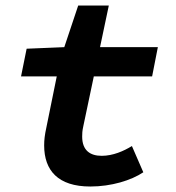

<svg xmlns="http://www.w3.org/2000/svg" viewBox="-20 -668 640 700"><path d="M309.2 12C385.8 12 458.4 -10.3 502.5 -39.9L460.9 -135.6C431 -117.1 391.6 -99.9 350.8 -99.9C308.8 -99.9 279.6 -119.5 279.6 -170C279.6 -180.8 279.8 -190.2 283.8 -208.2L322 -389.4H534.6L555.5 -496.1H344.7L376.7 -647.8H265.1L214.4 -496.1L77.1 -490.4L56.7 -389.4H186.9L149 -203C143.2 -176.4 141 -158.1 141 -137.8C141 -46.9 191.3 12 309.2 12Z"/></svg>

Font: Source Code Variable
Style: Italic
Weight: 400
Italic angle: -11°
Monospace: yes
Designer: Paul D. Hunt, Teo Tuominen
Foundry: Adobe Systems Incorporated
Version: Version 1.005;PS 1.0;hotconv 16.6.54;makeotf.lib2.5.65590